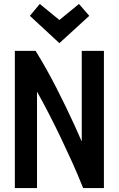

<svg xmlns="http://www.w3.org/2000/svg" viewBox="-20 -950 600 970"><path d="M55 0V-693H160Q189 -646 215.5 -598.5Q242 -551 266 -504Q290 -457 312 -411.5Q334 -366 354.5 -321.5Q375 -277 393 -235V-693H505V0H400Q373 -68 344.5 -131Q316 -194 287.5 -253.5Q259 -313 229 -371.5Q199 -430 167 -487V0ZM280 -732 131 -870 181 -930 280 -849 379 -930 431 -870Z"/></svg>

Font: Ubuntu Sans Mono SemiBold
Style: Regular
Weight: 600
Monospace: yes
Designer: Dalton Maag Ltd
Foundry: Dalton Maag Ltd
Version: Version 1.006